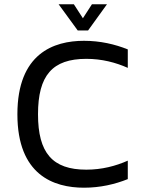

<svg xmlns="http://www.w3.org/2000/svg" viewBox="-20 -866 668 894"><path d="M366 -781 324 -846H253L342 -724H390L478 -846H408ZM382 -76C224 -76 157 -154 157 -334C157 -515 224 -592 382 -592C454 -592 519 -575 575 -550V-636C515 -660 447 -676 371 -676C230 -676 61 -617 61 -334C61 -51 230 8 371 8C447 8 515 -8 575 -32V-118C519 -93 454 -76 382 -76Z"/></svg>

Font: Maven Pro
Style: Medium
Weight: 500
Designer: Joe Prince
Foundry: Joe Prince
Version: Version 1.003